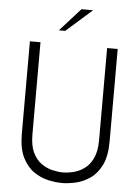

<svg xmlns="http://www.w3.org/2000/svg" viewBox="-63 -1024 785 1085"><g transform="rotate(5 329.0 -482.0)"><path d="M330 12Q295 12 252.2 2.8Q209.5 -6.5 170.2 -33.2Q131 -60 105.5 -111Q80 -162 80 -245V-770H140V-247Q140 -184 158.8 -144.8Q177.5 -105.5 207.2 -84.5Q237 -63.5 269.8 -55.8Q302.5 -48 330 -48Q357 -48 389.2 -55.8Q421.5 -63.5 451 -84.5Q480.5 -105.5 499.2 -144.8Q518 -184 518 -247V-770H578V-245Q578 -162 552.8 -111Q527.5 -60 488.2 -33.2Q449 -6.5 406.5 2.8Q364 12 330 12ZM237.5 -846 354.5 -976H420.5L273.5 -846Z"/></g></svg>

Font: Junction Light
Style: Regular
Weight: 300
Designer: Caroline Hadilaksono
Foundry: Caroline Hadilaksono, Tyler Finck, The League of Moveable Type
Version: Version 2.000; ttfautohint (v1.8.3)